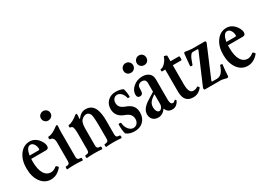

<svg xmlns="http://www.w3.org/2000/svg" viewBox="-11 -1262 2639 1914"><g transform="rotate(-30 1308.5 -305.0)"><path d="M193 11Q122 11 77.5 -49.5Q33 -110 33 -208Q33 -303 78 -364Q123 -425 193 -425Q255 -425 297 -368Q324 -330 324 -299Q324 -266 291 -266H122Q121 -256 121 -235Q121 -147 149 -99Q177 -51 229 -51Q259 -51 293 -79Q299 -83 310 -72Q321 -61 318 -55Q263 11 193 11ZM185 -393Q139 -393 125 -303H225Q239 -303 239 -314Q239 -346 223 -369.5Q207 -393 185 -393Z M461 -512Q437 -512 422 -528.5Q407 -545 407 -567Q407 -590 423.5 -605Q440 -620 461 -620Q486 -620 501.5 -604Q517 -588 517 -567Q517 -542 500 -527Q483 -512 461 -512ZM384 4Q377 4 377 -11.5Q377 -27 384 -27Q408 -27 417.5 -35Q427 -43 427 -63V-277Q427 -342 382 -342Q375 -342 375 -357Q375 -372 382 -372Q425 -372 488 -420Q502 -431 508 -431Q517 -431 517 -417Q513 -392 513 -339V-63Q513 -43 523 -35Q533 -27 557 -27Q563 -27 563 -11.5Q563 4 557 4Q517 0 471 0Q421 0 384 4Z M609 4Q602 4 602 -11.5Q602 -27 609 -27Q631 -27 641 -35Q651 -43 651 -63V-258Q651 -299 644.5 -320.5Q638 -342 616 -342Q609 -342 609 -357Q609 -372 616 -372Q637 -372 668 -389.5Q699 -407 716 -422Q727 -431 732 -431Q741 -431 741 -417Q738 -387 738 -371L744 -370Q782 -425 838 -425Q912 -425 941 -353Q960 -302 960 -228V-63Q960 -43 970 -35Q980 -27 1003 -27Q1010 -27 1010 -11.5Q1010 4 1003 4Q964 0 917 0Q869 0 830 4Q824 4 824 -11.5Q824 -27 830 -27Q852 -27 862.5 -35Q873 -43 873 -63V-176Q873 -322 862 -346Q847 -378 819 -378Q794 -378 770 -358Q739 -336 739 -256V-63Q739 -43 749 -35Q759 -27 781 -27Q788 -27 788 -11.5Q788 4 781 4Q744 0 695 0Q648 0 609 4Z M1155 12Q1097 12 1060 -18Q1048 -51 1048 -125Q1048 -134 1062 -134Q1078 -134 1078 -125Q1082 -80 1106.5 -51.5Q1131 -23 1159 -23Q1187 -23 1204 -42.5Q1221 -62 1221 -92Q1221 -152 1151 -177Q1055 -210 1055 -301Q1055 -355 1091 -390Q1127 -425 1184 -425Q1231 -425 1268 -407Q1282 -362 1282 -315Q1282 -308 1270 -308Q1257 -308 1257 -313Q1249 -349 1228 -370.5Q1207 -392 1182 -392Q1157 -392 1142 -374Q1127 -356 1127 -330Q1127 -301 1142 -282Q1157 -263 1194 -249Q1247 -230 1270 -201Q1293 -172 1293 -124Q1293 -64 1256 -26Q1219 12 1155 12Z M1413 -512Q1388 -512 1372.5 -527.5Q1357 -543 1357 -566Q1357 -591 1373 -607Q1389 -623 1413 -623Q1437 -623 1453 -606.5Q1469 -590 1469 -568Q1469 -544 1453 -528Q1437 -512 1413 -512ZM1510 -566Q1510 -590 1526.5 -606.5Q1543 -623 1566 -623Q1590 -623 1605.5 -607Q1621 -591 1621 -568Q1621 -543 1605.5 -527.5Q1590 -512 1566 -512Q1542 -512 1526 -527.5Q1510 -543 1510 -566ZM1427 11Q1389 11 1366 -12Q1343 -35 1343 -73Q1343 -137 1431 -191L1508 -239V-339Q1508 -385 1462 -385Q1431 -385 1415 -360Q1411 -353 1410 -312Q1410 -263 1374 -263Q1341 -263 1341 -301Q1341 -350 1385.5 -387.5Q1430 -425 1490 -425Q1536 -425 1566 -401Q1595 -377 1595 -329V-97Q1595 -42 1625 -42Q1639 -42 1653 -59Q1655 -61 1659.5 -58.5Q1664 -56 1666.5 -51Q1669 -46 1667 -43Q1639 11 1589 11Q1533 11 1516 -41Q1478 11 1427 11ZM1467 -40Q1483 -40 1495.5 -58Q1508 -76 1508 -97V-205L1503 -209Q1461 -180 1445.5 -157.5Q1430 -135 1430 -102Q1430 -77 1441 -58.5Q1452 -40 1467 -40Z M1830 11Q1724 11 1724 -115V-369H1689Q1682 -369 1682 -382.5Q1682 -396 1689 -396Q1712 -396 1739 -425Q1766 -454 1776 -487Q1779 -495 1795 -488Q1811 -484 1811 -476V-415H1908Q1915 -415 1915 -392Q1915 -369 1908 -369H1811V-147Q1811 -46 1862 -46Q1895 -46 1912 -62Q1917 -65 1926 -55.5Q1935 -46 1931 -41Q1890 11 1830 11Z M2218 13Q2209 13 2183 5Q2159 0 2146 0H1972Q1958 0 1958 -14Q1958 -22 1961 -28L2110 -377L2105 -384H2049Q2033 -384 2019 -360Q2005 -342 1982 -272Q1980 -269 1973.5 -268.5Q1967 -268 1961.5 -271Q1956 -274 1956 -277L1968 -404Q1970 -425 1981 -425Q2038 -415 2063 -415H2201Q2216 -415 2216 -403Q2216 -399 2214 -391L2065 -40L2069 -32H2125Q2188 -32 2220 -134Q2221 -136 2225 -136Q2229 -136 2233.5 -135.5Q2238 -135 2241.5 -133Q2245 -131 2245 -129Q2234 -47 2234 -7Q2234 13 2218 13Z M2458 11Q2387 11 2342.5 -49.5Q2298 -110 2298 -208Q2298 -303 2343 -364Q2388 -425 2458 -425Q2520 -425 2562 -368Q2589 -330 2589 -299Q2589 -266 2556 -266H2387Q2386 -256 2386 -235Q2386 -147 2414 -99Q2442 -51 2494 -51Q2524 -51 2558 -79Q2564 -83 2575 -72Q2586 -61 2583 -55Q2528 11 2458 11ZM2450 -393Q2404 -393 2390 -303H2490Q2504 -303 2504 -314Q2504 -346 2488 -369.5Q2472 -393 2450 -393Z"/></g></svg>

Font: Junicode Cond Medium
Style: Regular
Weight: 500
Width: 3
Designer: Peter S. Baker
Version: Version 2.201